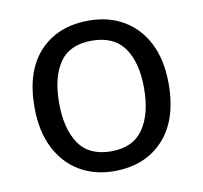

<svg xmlns="http://www.w3.org/2000/svg" viewBox="-67 -617 739 699"><g transform="rotate(-10 302.5 -268.0)"><path d="M551 -269Q551 -136 483.5 -63Q416 10 301 10Q230 10 174.5 -22.5Q119 -55 87 -117.5Q55 -180 55 -269Q55 -402 122 -474Q189 -546 304 -546Q377 -546 432.5 -513.5Q488 -481 519.5 -419.5Q551 -358 551 -269ZM146 -269Q146 -174 183.5 -118.5Q221 -63 303 -63Q384 -63 422 -118.5Q460 -174 460 -269Q460 -364 422 -418Q384 -472 302 -472Q220 -472 183 -418Q146 -364 146 -269Z"/></g></svg>

Font: Noto Sans SignWriting
Style: Regular
Weight: 400
Designer: Monotype Design Team
Foundry: Monotype Imaging Inc.
Version: Version 2.004; ttfautohint (v1.8.4.7-5d5b)